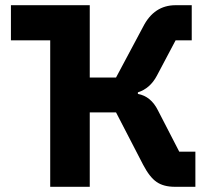

<svg xmlns="http://www.w3.org/2000/svg" viewBox="-20 -718 811 738"><path d="M173 0V-563H22V-698H325V-420H426L530 -615Q572 -698 655 -698H717V-563H655L583 -427Q557 -378 510 -363V-357Q560 -348 587 -294L669 -135H731V0H652Q609 0 582 -18.5Q555 -37 530 -85L426 -286H325V0Z"/></svg>

Font: Anuphan
Style: Bold
Weight: 700
Designer: Mike Abbink, Paul van der Laan, Pieter van Rosmalen, Mint Tantisuwanna
Foundry: Bold Monday; Cadson Demak
Version: Version 3.002;hotconv 1.0.109;makeotfexe 2.5.65596